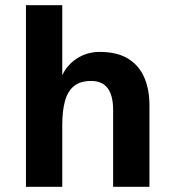

<svg xmlns="http://www.w3.org/2000/svg" viewBox="-20 -720 664 740"><path d="M80 0V-700H220V-430Q228 -448 242 -464.5Q256 -481 274.5 -493.5Q293 -506 316 -513Q339 -520 364 -520Q431 -520 473.5 -494Q516 -468 536 -421.5Q556 -375 556 -315V0H416V-296Q416 -352 395 -380Q374 -408 331 -408Q290 -408 265.5 -388.5Q241 -369 230.5 -331Q220 -293 220 -239V0Z"/></svg>

Font: Inclusive Sans
Style: Bold
Weight: 700
Designer: Olivia King
Foundry: Olivia King
Version: Version 2.004